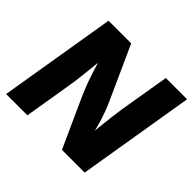

<svg xmlns="http://www.w3.org/2000/svg" viewBox="-171 -926 1124 1124"><g transform="rotate(45 391.0 -364.0)"><path d="M10.7 0 131.3 -727.5H318.8L467.8 -398.4Q481.4 -368.2 494.1 -334Q506.8 -299.8 518.8 -257.8Q530.8 -215.8 541 -163.1L523.9 -157.7Q527.8 -197.3 532.7 -245.8Q537.6 -294.4 543.2 -340.1Q548.8 -385.7 553.7 -417L605.5 -727.5H781.7L661.1 0H473.1L336.4 -301.3Q319.3 -340.3 305.4 -377.2Q291.5 -414.1 277.6 -457.8Q263.7 -501.5 246.1 -559.1L266.6 -561Q261.7 -507.8 256.3 -458.5Q251 -409.2 246.3 -368.7Q241.7 -328.1 236.8 -301.8L187 0Z"/></g></svg>

Font: Inter 16pt ExtraBold
Style: Italic
Weight: 800
Italic angle: -9.3988°
Version: Version 4.001;git-66647c0bb